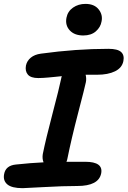

<svg xmlns="http://www.w3.org/2000/svg" viewBox="-30 -960 659 991"><path d="M399.9 -776.9Q354.5 -776.9 330.1 -803.2Q305.7 -829.6 313 -868.2Q319.3 -901.4 346.9 -920.7Q374.5 -939.9 411.1 -939.9Q457 -939.9 479.2 -911.6Q501.5 -883.3 494.1 -849.1Q489.3 -819.8 464.8 -798.3Q440.4 -776.9 399.9 -776.9ZM86.9 11.2Q30.8 11.2 7.8 -8.3Q-15.1 -27.8 -8.8 -61Q-1 -105.5 51.8 -110.8Q129.4 -119.1 194.8 -122.1Q187 -141.6 190.9 -165Q206.5 -242.2 241.2 -374Q275.9 -505.9 285.2 -551.8Q287.1 -562.5 289.1 -566.9Q273.9 -565.4 253.2 -563.2Q232.4 -561 220.9 -560.1Q209.5 -559.1 194.8 -558.1Q180.2 -557.1 168 -557.1Q128.9 -557.1 113.8 -575Q98.6 -592.8 104 -622.1Q109.4 -646.5 129.2 -662.6Q148.9 -678.7 181.2 -683.1Q363.3 -708 529.8 -708Q576.7 -708 594.7 -691.9Q612.8 -675.8 606.9 -645Q600.1 -609.9 563.7 -592Q527.3 -574.2 471.2 -574.2H412.1Q417 -553.7 413.1 -535.2Q408.7 -512.7 373.5 -377.9Q338.4 -243.2 317.9 -141.1Q316.9 -134.3 313 -125H410.2Q503.9 -125 492.2 -64.9Q479 0 369.1 0Q294.9 0 197.3 5.6Q99.6 11.2 86.9 11.2Z"/></svg>

Font: Shantell Sans Normal
Style: Italic
Weight: 600
Italic angle: -11.31°
Designer: Stephen Nixon, Anya Danilova, Shantell Martin
Foundry: Arrow Type
Version: Version 1.006;[559af2be0]